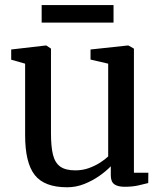

<svg xmlns="http://www.w3.org/2000/svg" viewBox="-20 -742 654 772"><path d="M481 9Q453.5 9 439.5 -1.2Q425.5 -11.5 425.5 -37.5V-73.5Q407.5 -54.5 379.8 -35Q352 -15.5 318.8 -2.2Q285.5 11 250 11Q158.5 11 119.8 -38.2Q81 -87.5 81 -198.5V-486L25 -502V-543L163 -559H166.5L185 -546.5V-205Q185 -152.5 193 -120Q201 -87.5 222.2 -72.2Q243.5 -57 282.5 -57Q312 -57 337 -66Q362 -75 382 -87.8Q402 -100.5 415 -113V-486L344 -502.5V-543L492.5 -559H496.5L518.5 -546.5V-47.5H576.5L576 -6Q559 -1.5 535.2 3.8Q511.5 9 481 9ZM436.5 -721.5V-651H147.5V-721.5Z"/></svg>

Font: Merriweather 36pt
Style: Regular
Weight: 400
Designer: Eben Sorkin
Foundry: Eben Sorkin
Version: Version 2.100